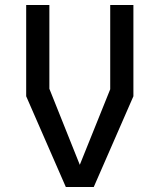

<svg xmlns="http://www.w3.org/2000/svg" viewBox="-20 -750 640 770"><path d="M244 0 85 -364V-730H178V-394L300 -89L422 -392V-730H515V-364L356 0Z"/></svg>

Font: Moralerspace Krypton JPDOC
Style: Regular
Weight: 400
Version: v0.0.6; ttfautohint (v1.8.4.7-5d5b-dirty) -l 6 -r 45 -G 200 